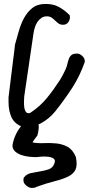

<svg xmlns="http://www.w3.org/2000/svg" viewBox="-20 -634 461 956"><path d="M22.5 -149.4Q34.2 -247.1 41 -299.8Q47.9 -352.5 50.8 -377.9Q54.7 -407.2 54.7 -412.1Q63.5 -442.4 73.2 -477.5Q83 -512.7 99.1 -543Q115.2 -573.2 140.6 -593.8Q166 -614.3 206.1 -614.3Q223.6 -614.3 237.8 -611.8Q252 -609.4 264.6 -603.5Q277.3 -597.7 289.6 -589.4Q301.8 -581.1 315.4 -569.3Q325.2 -560.5 326.7 -558.6Q328.1 -556.6 328.1 -546.9Q328.1 -534.2 319.3 -522.5Q310.5 -510.7 293.9 -510.7Q280.3 -510.7 271.5 -517.1Q262.7 -523.4 254.4 -531.7Q246.1 -540 236.8 -546.4Q227.5 -552.7 212.9 -552.7Q197.3 -552.7 185.5 -544.4Q173.8 -536.1 165.5 -523.4Q157.2 -510.7 152.8 -495.1Q148.4 -479.5 146.5 -465.8L100.6 -153.3Q100.6 -151.4 100.1 -144Q99.6 -136.7 99.6 -132.8Q99.6 -126 99.6 -115.7Q99.6 -105.5 101.6 -95.2Q103.5 -85 108.4 -77.6Q113.3 -70.3 123 -70.3Q128.9 -70.3 133.8 -74.2Q180.7 -105.5 214.4 -147Q248 -188.5 278.3 -235.4Q279.3 -237.3 283.7 -244.6Q288.1 -252 292.5 -260.3Q296.9 -268.6 300.8 -276.9Q304.7 -285.2 306.6 -289.1Q312.5 -301.8 315.4 -315.4Q318.4 -329.1 322.8 -340.8Q327.1 -352.5 335.9 -359.9Q344.7 -367.2 363.3 -367.2Q377 -367.2 389.6 -355.5Q402.3 -343.8 402.3 -328.1V-326.2Q377.9 -255.9 339.4 -196.3Q300.8 -136.7 253.9 -78.1Q224.6 -43 186.5 -21.5Q148.4 0 101.6 0H96.7Q52.7 -16.6 37.6 -49.3Q22.5 -82 22.5 -126ZM96.7 263.7Q96.7 258.8 97.2 254.9Q97.7 251 101.6 247.1Q113.3 232.4 135.3 227.5Q157.2 222.7 180.2 219.2Q203.1 215.8 222.7 209Q242.2 202.1 250 181.6Q257.8 164.1 247.6 156.2Q237.3 148.4 219.7 146.5Q202.1 144.5 184.6 146Q167 147.5 160.2 148.4Q146.5 148.4 126.5 146.5Q106.4 144.5 87.4 138.2Q68.4 131.8 55.2 120.1Q42 108.4 42 88.9Q47.9 56.6 61.5 30.3Q75.2 3.9 92.3 -13.7Q109.4 -31.2 126.5 -38.6Q143.6 -45.9 155.8 -40.5Q168 -35.2 171.9 -15.1Q175.8 4.9 166 41Q160.2 47.9 151.4 60.1Q142.6 72.3 142.6 74.2V75.2Q168 80.1 199.2 78.6Q230.5 77.1 260.3 80.1Q290 83 315.9 96.7Q341.8 110.4 357.4 146.5Q366.2 187.5 356.4 209.5Q346.7 231.4 320.3 244.6Q293.9 257.8 252.9 268.1Q211.9 278.3 160.2 296.9Q158.2 299.8 150.9 300.8Q143.6 301.8 138.7 301.8Q125 301.8 110.8 290Q96.7 278.3 96.7 263.7Z"/></svg>

Font: Covered By Your Grace
Style: Regular
Weight: 400
Designer: Kimberly Geswein
Foundry: Kimberly Geswein
Version: Version 1.0